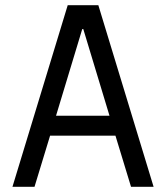

<svg xmlns="http://www.w3.org/2000/svg" viewBox="-20 -720 640 740"><path d="M113 0 173 -197H425L485 0H572L359 -700H241L28 0ZM196 -274 297 -608H301L402 -274Z"/></svg>

Font: CommitMonoNiceRocks
Style: Regular
Weight: 400
Monospace: yes
Designer: Eigil Nikolajsen
Foundry: Eigil Nikolajsen
Version: Version 1.143